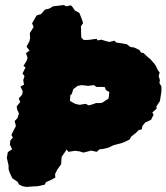

<svg xmlns="http://www.w3.org/2000/svg" viewBox="-20 -712 659 760"><path d="M49 7 29 -6 19 -27 14 -42V-57L7 -87L11 -110L28 -121L19 -140L21 -156L31 -168L25 -178L37 -202L43 -213L38 -233L49 -244L55 -263L48 -278L46 -291L60 -308L54 -322L68 -338L70 -351L61 -369L75 -377L72 -395L77 -411L69 -421L81 -445L73 -451L86 -473L89 -483L83 -502L97 -512L85 -527L97 -550L99 -562L98 -581L113 -605L107 -620L125 -651L142 -656L158 -674L175 -678L190 -687L232 -692L243 -687L260 -691L265 -687L277 -670L294 -661L304 -636L309 -621L300 -607L301 -596V-581L302 -563L311 -554H327L338 -555L351 -557L363 -558L366 -552L381 -555L404 -548L413 -546L434 -551L439 -544L452 -542L482 -537L496 -526L511 -524L532 -514L538 -504L548 -502L564 -487L576 -477L590 -461L596 -453L605 -434L612 -425L608 -411L613 -395L611 -383L619 -370V-350L613 -312L599 -291L600 -282L583 -267L588 -258L578 -238L555 -227L544 -214L541 -200L529 -197L518 -186L500 -172L492 -159L466 -147L429 -137L408 -127L385 -122L374 -121L363 -111L340 -116L334 -114L310 -108L294 -113L277 -115L251 -111L244 -120L224 -91L222 -62L207 -41L198 -23L199 -9L180 1L162 9L157 19L129 25L110 26L85 28L69 25L56 19ZM330 -295 336 -296 343 -298 349 -300 360 -304H374L384 -305L402 -317L409 -321L411 -330L412 -342L413 -348L405 -352L399 -356L397 -361L395 -367L386 -368H362L356 -372L352 -375L342 -374L337 -373L328 -372L321 -373L303 -375L287 -372L278 -365L270 -359L268 -353L267 -349L265 -342L261 -337L258 -334V-324L257 -321V-313L263 -309L272 -304L278 -301L286 -299L296 -297L306 -299L320 -301Z"/></svg>

Font: Winky Rough Black
Style: Italic
Weight: 900
Italic angle: -8.97852°
Designer: Simon Atzbach
Foundry: typofactur
Version: Version 1.206; ttfautohint (v1.8.4.7-5d5b)